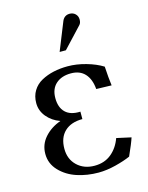

<svg xmlns="http://www.w3.org/2000/svg" viewBox="-110 -783 659 855"><g transform="rotate(-15 219.5 -355.5)"><path d="M237.3 -561.5H208.5L260.7 -691.4Q263.7 -698.7 269 -704.1Q279.3 -714.4 294.9 -714.4Q311 -714.4 321.5 -704.1Q332 -693.8 332 -678.2Q332 -662.1 323.7 -653.8ZM132.3 -263.7Q86.9 -247.6 58.1 -215.1Q29.3 -182.6 29.3 -139.2Q29.3 -94.2 61 -61Q92.8 -27.8 139.2 -12.7Q185.5 2.4 237.8 2.4Q274.9 2.4 316.7 -8.1Q358.4 -18.6 386.7 -31.2Q411.6 -86.4 419.4 -111.3L352.5 -126Q337.4 -83.5 305.9 -57.6Q274.4 -31.7 228.5 -31.7Q179.7 -31.7 148.4 -61.5Q117.2 -91.3 117.2 -139.2Q117.2 -190.4 146.7 -218.5Q176.3 -246.6 229 -246.6V-280.8Q183.6 -278.8 160.2 -301.5Q136.7 -324.2 136.7 -367.7Q136.7 -410.2 162.6 -433.3Q188.5 -456.5 231.9 -456.5Q272.9 -456.5 296.1 -431.4Q319.3 -406.2 323.2 -359.9L393.6 -357.9Q388.7 -394 385.7 -446.3Q354.5 -465.8 310.5 -478.3Q266.6 -490.7 226.1 -490.7Q191.4 -490.7 160.6 -483.9Q129.9 -477.1 104.2 -463.1Q78.6 -449.2 63.7 -424.8Q48.8 -400.4 48.8 -368.2Q48.8 -333 72 -304.9Q95.2 -276.9 132.3 -263.7Z"/></g></svg>

Font: Flanker
Style: Regular
Weight: 400
Designer: Flanker
Foundry: Flanker
Version: Version 2.027